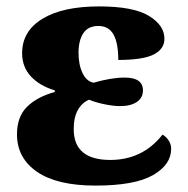

<svg xmlns="http://www.w3.org/2000/svg" viewBox="-20 -569 587 599"><path d="M33 -150Q33 -205 64.5 -236Q96 -267 151 -282V-287Q104 -301 76.5 -330.5Q49 -360 49 -403Q49 -472 112.5 -510.5Q176 -549 289 -549Q396 -549 444.5 -519.5Q493 -490 493 -448Q493 -416 459.5 -399Q426 -382 349 -382Q349 -435 334 -461.5Q319 -488 287 -488Q255 -488 240 -465.5Q225 -443 225 -404Q225 -367 237.5 -341Q250 -315 272 -311Q328 -327 369 -327Q426 -327 426 -287Q426 -264 407 -251Q388 -238 355 -238Q333 -238 304.5 -244Q276 -250 258 -258Q236 -249 223 -226Q210 -203 210 -166Q210 -70 324 -70Q425 -70 487 -149Q498 -143 506 -131Q514 -119 514 -105Q514 -55 457 -22.5Q400 10 278 10Q158 10 95.5 -33Q33 -76 33 -150Z"/></svg>

Font: Noto Serif ExtraBold
Style: Regular
Weight: 800
Designer: Monotype Design Team
Foundry: Monotype Imaging Inc.
Version: Version 1.001